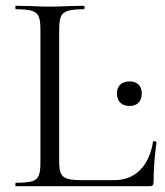

<svg xmlns="http://www.w3.org/2000/svg" viewBox="-20 -645 573 665"><path d="M185 -85Q185 -57 191 -44Q197 -31 213.5 -26Q230 -21 266 -21H374Q431 -21 465.5 -56.5Q500 -92 510 -154Q510 -156 514 -156Q517 -156 519.5 -155Q522 -154 522 -152Q512 -78 512 -15Q512 -7 509 -3.5Q506 0 497 0H35Q33 0 33 -6Q33 -12 35 -12Q73 -12 90.5 -17Q108 -22 114 -36.5Q120 -51 120 -81V-544Q120 -574 114 -588Q108 -602 90.5 -607.5Q73 -613 35 -613Q33 -613 33 -619Q33 -625 35 -625L84 -624Q126 -622 152 -622Q181 -622 223 -624L270 -625Q273 -625 273 -619Q273 -613 270 -613Q233 -613 215 -607.5Q197 -602 191 -587.5Q185 -573 185 -543ZM385 -322Q385 -341 396.5 -352Q408 -363 429 -363Q449 -363 460 -352Q471 -341 471 -322Q471 -301 460 -289.5Q449 -278 429 -278Q408 -278 396.5 -289.5Q385 -301 385 -322Z"/></svg>

Font: Cormorant Garamond
Style: Regular
Weight: 400
Designer: Christian Thalmann (Catharsis Fonts)
Version: Version 3.000